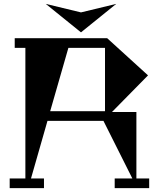

<svg xmlns="http://www.w3.org/2000/svg" viewBox="-20 -971 820 991"><path d="M398 -804 216 -951 398 -907 580 -951ZM684 -50H750V0H572V-50H663L514 -347H225L140 -50H207V0H30V-50H111V-724H56V-774H533L744 -582L558 -393H684ZM333 -724 239 -397H522V-724Z"/></svg>

Font: Chokokutai
Style: Regular
Weight: 400
Designer: 108号,108go
Foundry: Font Zone 108
Version: Version 1.000; ttfautohint (v1.8.3)